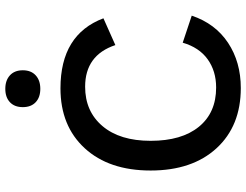

<svg xmlns="http://www.w3.org/2000/svg" viewBox="-122 -796 928 724"><g transform="rotate(-90 342.0 -434.0)"><path d="M318.5 -860.5Q337 -878 369 -878Q401 -878 420 -860.5Q439 -843 439 -812Q439 -781 420 -763.5Q401 -746 369 -746Q337 -746 318.5 -763.5Q300 -781 300 -812Q300 -843 318.5 -860.5ZM645 -175Q615 -86 542.5 -38Q470 10 372 10Q229 10 145 -81.5Q61 -173 61 -330Q61 -487 145 -578.5Q229 -670 371 -670Q574 -670 635 -508L534 -463Q496 -577 377 -577Q284 -577 228.5 -511.5Q173 -446 173 -330Q173 -213 226 -148Q279 -83 374 -83Q436 -83 480.5 -115Q525 -147 543 -209Z"/></g></svg>

Font: Elaine Sans Medium
Style: Regular
Weight: 500
Designer: Wei Huang
Foundry: Wei Huang
Version: Version 2.001;PS 002.001;hotconv 1.0.88;makeotf.lib2.5.64775